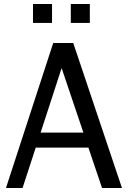

<svg xmlns="http://www.w3.org/2000/svg" viewBox="-20 -940 640 960"><path d="M429.2 -825.2H334V-919.9H429.2ZM240.2 -825.2H145V-919.9H240.2ZM589.8 0H490.2L421.9 -202.1H158.7L92.8 0H9.8L246.1 -725.1H346.2ZM397 -276.9 288.1 -599.6 183.1 -276.9Z"/></svg>

Font: Aurulent Sans Mono
Style: Regular
Weight: 400
Monospace: yes
Version: Version 2007.05.04